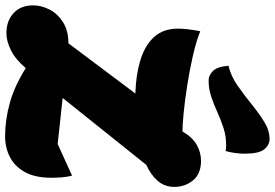

<svg xmlns="http://www.w3.org/2000/svg" viewBox="-198 -848 1051 734"><g transform="rotate(90 327.0 -480.5)"><path d="M480 25Q418 25 353 7Q288 -11 220 -54Q186 -14 151 3Q116 20 87 20Q39 20 9.5 -7.5Q-20 -35 -20 -82Q-20 -114 -4 -145Q12 -176 44.5 -196.5Q77 -217 125 -217L317 -473Q246 -475 190 -492Q134 -509 101.5 -544Q69 -579 69 -636Q69 -653 71.5 -674.5Q74 -696 79 -721Q119 -705 174.5 -692.5Q230 -680 287.5 -671Q345 -662 392 -657.5Q439 -653 462 -653Q484 -691 513 -707.5Q542 -724 574 -724Q624 -724 649 -693.5Q674 -663 674 -622Q674 -585 651 -558.5Q628 -532 590 -515L334 -195L510 -176L631 -231Q636 -211 637.5 -191.5Q639 -172 639 -152Q639 -90 617.5 -51Q596 -12 560 6.5Q524 25 480 25ZM267 -753Q247 -753 230.5 -770Q214 -787 211 -829Q250 -838 286.5 -863.5Q323 -889 357.5 -917Q392 -945 425 -965.5Q458 -986 491 -986Q514 -986 530.5 -965.5Q547 -945 547 -891Q547 -874 544.5 -855Q542 -836 537 -818Q532 -819 525.5 -819.5Q519 -820 514 -820Q480 -820 449 -810Q418 -800 388.5 -786.5Q359 -773 329 -763Q299 -753 267 -753Z"/></g></svg>

Font: Lemon
Style: Regular
Weight: 400
Designer: Eduardo Rodriguez Tunni
Foundry: Eduardo Rodriguez Tunni
Version: Version 1.003; ttfautohint (v1.8.4.7-5d5b);gftools[0.9.24]